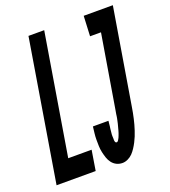

<svg xmlns="http://www.w3.org/2000/svg" viewBox="-163 -834 833 941"><g transform="rotate(-20 253.5 -363.5)"><path d="M315 8Q298 8 284 1Q270 -6 260.5 -18.5Q251 -31 246 -46Q241 -61 237.5 -77Q234 -93 233.5 -109.5Q233 -126 233 -142.5Q233 -159 235 -176Q237 -193 239 -210H320Q320 -205 319 -200.5Q318 -196 318 -191Q318 -186 317 -181Q316 -176 315.5 -171Q315 -166 314.5 -161Q314 -156 313.5 -151Q313 -146 312.5 -141Q312 -136 312.5 -131.5Q313 -127 313 -122Q313 -117 313 -112Q313 -107 315 -102Q317 -97 322 -97Q327 -97 331 -103Q335 -109 337.5 -114.5Q340 -120 342 -125.5Q344 -131 346 -136.5Q348 -142 349.5 -148Q351 -154 352.5 -159.5Q354 -165 355.5 -170.5Q357 -176 358.5 -182Q360 -188 361 -193.5Q362 -199 363.5 -205Q365 -211 365.5 -216.5Q366 -222 367 -228Q368 -234 369 -239.5Q370 -245 371 -251L434 -630H377L382 -735H534L451 -234Q449 -220 446 -205.5Q443 -191 440 -177Q437 -163 433 -149Q429 -135 424.5 -121Q420 -107 414.5 -93.5Q409 -80 402 -66.5Q395 -53 386.5 -40Q378 -27 368 -16.5Q358 -6 343.5 1Q329 8 315 8ZM-27 0 94 -735H176L72 -105H194L177 0Z"/></g></svg>

Font: Iosevka SS18 Extrabold
Style: Italic
Weight: 800
Italic angle: -9°
Monospace: yes
Designer: Belleve Invis
Foundry: Belleve Invis
Version: Version 25.1.1; ttfautohint (v1.8.4)